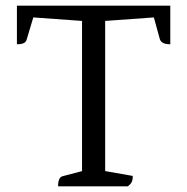

<svg xmlns="http://www.w3.org/2000/svg" viewBox="-20 -661 663 681"><path d="M186 0Q186 -16 190 -25Q194 -34 202 -36L286 -58L271 -38V-599L282 -586L87 -600L101 -609L75 -522Q73 -513 65 -508.5Q57 -504 40 -504V-641H584V-504Q568 -504 559 -508.5Q550 -513 547 -522L523 -609L537 -600L342 -586L353 -599V-39L337 -57L451 -37Q451 -24 447.5 -16Q444 -8 433 0Z"/></svg>

Font: Petrona
Style: Regular
Weight: 400
Designer: Ringo R. Seeber
Foundry: Ringo R. Seeber
Version: Version 2.001; ttfautohint (v1.8.3)